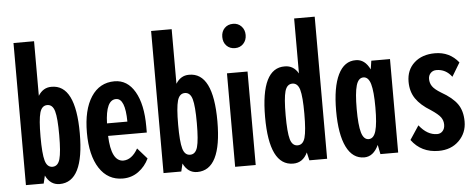

<svg xmlns="http://www.w3.org/2000/svg" viewBox="-51 -886 2536 1023"><g transform="rotate(-5 1217.5 -375.0)"><path d="M160 -760V-468Q186 -510 230 -510Q360 -512 360 -250Q360 10 230 10Q180 10 155 -42L145 0H50V-760ZM160.5 -122Q171 -85 200 -85Q229 -85 239.5 -122Q250 -159 250 -250Q250 -341 239.5 -378Q229 -415 200 -415Q171 -415 160.5 -378Q150 -341 150 -250Q150 -159 160.5 -122Z M568 -510Q637 -510 676.5 -442Q716 -374 716 -255V-223H509Q514 -87 578 -85Q624 -85 657 -143L708 -85Q688 -43 651.5 -16.5Q615 10 568 10Q488 10 443 -59Q398 -128 398 -250Q398 -372 443 -441Q488 -510 568 -510ZM509 -290H618Q617 -415 568 -415Q513 -415 509 -290Z M896 -760V-468Q922 -510 966 -510Q1096 -512 1096 -250Q1096 10 966 10Q916 10 891 -42L881 0H786V-760ZM896.5 -122Q907 -85 936 -85Q965 -85 975.5 -122Q986 -159 986 -250Q986 -341 975.5 -378Q965 -415 936 -415Q907 -415 896.5 -378Q886 -341 886 -250Q886 -159 896.5 -122Z M1169 -500H1279V0H1169ZM1224 -760Q1251 -760 1268.5 -741.5Q1286 -723 1286 -695Q1286 -667 1268.5 -648.5Q1251 -630 1224 -630Q1196 -630 1178.5 -648Q1161 -666 1161 -695Q1161 -724 1178.5 -742Q1196 -760 1224 -760Z M1566 0 1556 -43Q1531 10 1479 10Q1351 10 1351 -250Q1351 -512 1479 -510Q1526 -510 1551 -466V-760H1661V0ZM1471.5 -122Q1482 -85 1511 -85Q1540 -85 1550.5 -122Q1561 -159 1561 -250Q1561 -341 1550.5 -378Q1540 -415 1511 -415Q1482 -415 1471.5 -378Q1461 -341 1461 -250Q1461 -159 1471.5 -122Z M1946 0 1936 -50Q1908 10 1859 10Q1797 10 1764 -57Q1731 -124 1731 -250Q1731 -376 1764 -443.5Q1797 -511 1859 -510Q1907 -510 1934 -454L1941 -500H2041V0ZM1852.5 -124.5Q1864 -85 1891 -85Q1918 -85 1929.5 -124.5Q1941 -164 1941 -250Q1941 -336 1929.5 -375.5Q1918 -415 1891 -415Q1864 -415 1852.5 -375.5Q1841 -336 1841 -250Q1841 -164 1852.5 -124.5Z M2282 -510Q2360 -510 2408 -450L2364 -377Q2332 -420 2282 -420Q2263 -420 2251 -407.5Q2239 -395 2239 -376Q2239 -354 2251 -336.5Q2263 -319 2296 -299Q2356 -265 2382 -228Q2408 -191 2408 -134Q2408 -73 2366 -31.5Q2324 10 2257 10Q2164 10 2112 -61L2161 -135Q2204 -80 2257 -80Q2275 -80 2286.5 -93Q2298 -106 2298 -127Q2298 -149 2285.5 -166.5Q2273 -184 2234 -210Q2181 -242 2155 -280Q2129 -318 2129 -371Q2129 -434 2171 -472Q2213 -510 2282 -510Z"/></g></svg>

Font: Gully ECD Medium
Style: Regular
Weight: 500
Width: 2
Designer: jaikishan Patel
Foundry: MagicType
Version: Version 1.000;Glyphs 3.2 (3242)